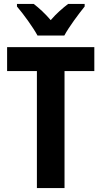

<svg xmlns="http://www.w3.org/2000/svg" viewBox="-20 -953 514 973"><path d="M170 -773H306C329 -816 379 -883 409 -920V-933H325C297 -911 268 -887 237 -851C208 -885 177 -913 151 -933H66V-920C98 -883 148 -814 170 -773ZM307 0V-593H458V-714H16V-593H167V0Z"/></svg>

Font: Noto Sans Arabic UI Cn
Style: Bold
Weight: 700
Width: 3
Designer: Monotype Design Team, Nadine Chahine and Nizar Qandah
Foundry: Monotype Imaging Inc.
Version: Version 2.010